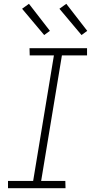

<svg xmlns="http://www.w3.org/2000/svg" viewBox="-20 -988 490 1008"><path d="M22 0V-38H154L263 -697H136L135 -735H437V-697H305L196 -38H323L324 0ZM408 -804 292 -942 328 -968 438 -826ZM212 -804 96 -942 132 -968 242 -826Z"/></svg>

Font: Iosevka Etoile Extralight
Style: Italic
Weight: 200
Italic angle: -9°
Designer: Belleve Invis
Foundry: Belleve Invis
Version: Version 22.1.2; ttfautohint (v1.8.4)